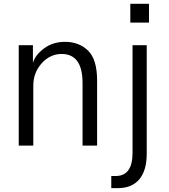

<svg xmlns="http://www.w3.org/2000/svg" viewBox="-20 -762 886 1005"><path d="M78.1 0V-525.4H152.3V-435.5H153.3Q165 -474.6 210.9 -508.8Q256.8 -543 320.3 -543Q393.6 -543 440.9 -497.1Q488.3 -451.2 488.3 -339.8V0H412.1V-327.1Q412.1 -479.5 302.7 -479.5Q242.2 -479.5 198.2 -430.7Q154.3 -381.8 154.3 -313.5V0ZM662.1 -643.6V-742.2H759.8V-643.6ZM562.5 159.2H585.9Q673.8 159.2 673.8 38.1V-525.4H748V42Q748 130.9 709 176.8Q669.9 222.7 597.7 222.7H562.5Z"/></svg>

Font: Gothic A1
Style: Regular
Weight: 400
Designer: HanYang I&C Co.,Ltd.
Foundry: HanYang I&C Co.,Ltd.
Version: Version 2.50